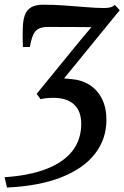

<svg xmlns="http://www.w3.org/2000/svg" viewBox="-43 -576 542 838"><path d="M-12.5 242.5 -23 197.5Q87.5 190 161.8 160.5Q236 131 273.8 81.8Q311.5 32.5 311.5 -35Q311.5 -91.5 280 -120.2Q248.5 -149 190 -149Q174.5 -149 159.8 -147.5Q145 -146 134 -143L117 -166.5L308 -400.5L356 -457.5Q326.5 -458 293.8 -458Q261 -458 228.8 -458.2Q196.5 -458.5 168.5 -458.5Q142 -458.5 126.2 -450.8Q110.5 -443 102 -424.2Q93.5 -405.5 87.5 -371H57Q56.5 -384.5 56.2 -397.2Q56 -410 56 -423.2Q56 -436.5 56.5 -451.5Q57 -487 65.5 -510Q74 -533 93.2 -544.2Q112.5 -555.5 146 -555.5Q191.5 -555.5 240.2 -552Q289 -548.5 333.5 -544.8Q378 -541 410 -541Q427 -541 438 -543.8Q449 -546.5 458.5 -554.5L479.5 -531.5L236.5 -233.5Q242.5 -233.5 250.2 -232.8Q258 -232 266.5 -231Q313 -227.5 347.8 -205.5Q382.5 -183.5 402 -144.8Q421.5 -106 421.5 -53Q421.5 31 371.5 95.2Q321.5 159.5 224.8 197.8Q128 236 -12.5 242.5Z"/></svg>

Font: Merriweather 48pt Medium
Style: Italic
Weight: 500
Italic angle: -7.8°
Version: Version 2.101